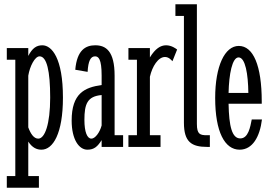

<svg xmlns="http://www.w3.org/2000/svg" viewBox="-20 -691 1272 903"><path d="M12 -410H52V137H12V192H163V137H113V-25C132 4 153 13 175 13C229 13 276 -62 276 -232C276 -417 224 -478 179 -478C152 -478 132 -465 113 -428V-465H12ZM113 -335C120 -379 144 -426 166 -426C200 -426 216 -358 216 -232C216 -107 191 -39 160 -39C139 -39 124 -62 113 -92Z M458 -101C449 -67 427 -39 410 -39C390 -39 377 -70 377 -127C377 -201 390 -238 458 -244ZM392 -353C395 -404 406 -426 427 -426C443 -426 458 -414 458 -336V-291C378 -280 317 -252 317 -124C317 -34 352 13 391 13C423 13 439 -2 458 -32V0H559V-55H519V-335C519 -451 478 -478 428 -478C383 -478 342 -456 334 -363Z M584 -410H624V-55H584V0H735V-55H685V-330C696 -379 724 -423 756 -423C775 -423 787 -407 791 -403L813 -458C808 -462 787 -478 761 -478C735 -478 710 -462 685 -421V-465H584Z M805 -616H845V-114C845 -23 881 0 955 0H967V-55H954C921 -55 906 -59 906 -108V-671H805Z M1055 -254C1057 -342 1072 -421 1102 -421C1134 -421 1147 -342 1148 -254ZM1110 -40C1071 -40 1057 -97 1055 -203H1211V-214C1211 -383 1171 -475 1103 -475C1037 -475 992 -380 992 -230C992 -71 1037 13 1107 13C1168 13 1202 -48 1212 -129H1164C1157 -94 1148 -40 1110 -40Z"/></svg>

Font: Stint Ultra Condensed
Style: Regular
Weight: 400
Width: 1
Designer: Astigmatic (AOETI)
Foundry: Astigmatic (AOETI)
Version: Version 1.000